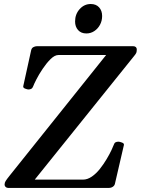

<svg xmlns="http://www.w3.org/2000/svg" viewBox="-20 -919 689 939"><path d="M2.4 -16.1Q2.4 -25.4 7.6 -33.7Q12.7 -42 28.3 -61.5L499 -649.9H265.6Q247.6 -649.9 227.5 -630.1Q207.5 -610.4 189 -582.8Q170.4 -555.2 158 -530.8Q145.5 -506.3 142.6 -497.6Q139.2 -488.3 133.3 -484.9Q127.4 -481.4 119.1 -481.4Q113.8 -481.4 102.8 -485.6Q91.8 -489.7 93.8 -498L132.3 -672.9Q134.8 -684.1 143.3 -688.5Q151.9 -692.9 159.2 -692.9H632.3Q639.6 -692.9 644.3 -688.7Q648.9 -684.6 648.9 -677.7Q648.9 -666.5 646.5 -660.6Q644 -654.8 636.2 -645.5L149.9 -40.5H385.3Q407.7 -40.5 429.2 -55.4Q450.7 -70.3 468.8 -93.3Q486.8 -116.2 501.2 -140.4Q515.6 -164.6 524.7 -183.8Q533.7 -203.1 536.1 -210Q539.1 -219.7 544.9 -222.9Q550.8 -226.1 559.6 -226.1Q564.9 -226.1 576.4 -221.9Q587.9 -217.8 585.9 -209.5L542 -20Q540 -11.2 531.7 -5.6Q523.4 0 512.7 0H19.5Q12.7 0 7.6 -4.6Q2.4 -9.3 2.4 -16.1ZM402.3 -755.4Q376.5 -755.4 361.8 -772Q347.2 -788.6 347.2 -814Q347.2 -849.6 369.6 -874.5Q392.1 -899.4 423.8 -899.4Q449.7 -899.4 464.6 -883.1Q479.5 -866.7 479.5 -840.8Q479.5 -817.4 469.2 -798.1Q459 -778.8 441.4 -767.1Q423.8 -755.4 402.3 -755.4Z"/></svg>

Font: Gelasio Medium
Style: Italic
Weight: 500
Italic angle: -8.5°
Designer: Eben Sorkin
Foundry: Eben Sorkin
Version: Version 1.008